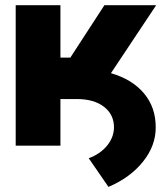

<svg xmlns="http://www.w3.org/2000/svg" viewBox="-20 -566 649 746"><path d="M41 0V-545.9H214.8V-342.3H253.4L385.7 -545.9H586.9L411.1 -281.7Q493.7 -257.8 539.6 -203.1Q585.4 -148.4 585 -70.8Q585.4 -0.5 535.9 61.8Q486.3 124 401.4 160.2L324.7 48.8Q368.7 32.7 395.3 0.7Q421.9 -31.2 422.9 -69.8Q423.3 -120.6 384.3 -150.9Q345.2 -181.2 277.8 -181.2H214.8V0Z"/></svg>

Font: Inter Tight ExtraBold
Style: Regular
Weight: 800
Designer: Rasmus Andersson
Foundry: rsms
Version: Version 3.004; ttfautohint (v1.8.4.7-5d5b)